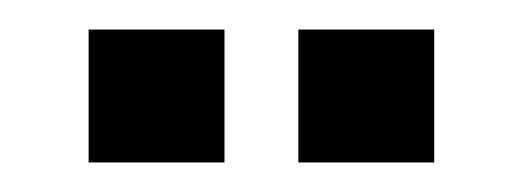

<svg xmlns="http://www.w3.org/2000/svg" viewBox="-20 -734 354 130"><path d="M40 -624V-714H132V-624ZM182 -624V-714H274V-624Z"/></svg>

Font: Tektur Condensed Medium
Style: Regular
Weight: 500
Width: 3
Designer: Adam Jagosz
Foundry: Adam Jagosz
Version: Version 1.005;gftools[0.9.30]